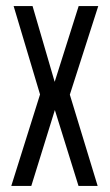

<svg xmlns="http://www.w3.org/2000/svg" viewBox="-20 -611 360 631"><path d="M17.1 0 111.6 -300.6 24.8 -591H87L159.7 -342L238.5 -591H302.9L209.5 -299.9L300.9 0H238L160.3 -249.4L82.9 0Z"/></svg>

Font: Alumni Sans SC Thin
Style: Regular
Weight: 100
Designer: Robert E. Leuschke
Foundry: Robert E. Leuschke
Version: Version 1.018